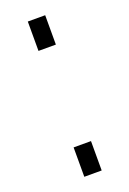

<svg xmlns="http://www.w3.org/2000/svg" viewBox="-109 -560 405 602"><g transform="rotate(-20 94.0 -259.0)"><path d="M65 -420V-518H123V-420ZM65 0V-98H123V0Z"/></g></svg>

Font: Oxford Sans
Style: Regular
Weight: 400
Designer: Matt McInerney, Pablo Impallari, Rodrigo Fuenzalida
Foundry: Matt McInerney, Pablo Impallari, Rodrigo Fuenzalida
Version: Version 3.000g; ttfautohint (v1.5) -l 8 -r 28 -G 28 -x 14 -D